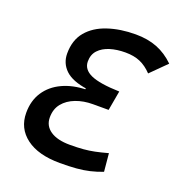

<svg xmlns="http://www.w3.org/2000/svg" viewBox="-129 -812 874 932"><g transform="rotate(20 308.0 -346.5)"><path d="M415.5 -703.1Q477.5 -703.1 526.1 -684.1Q574.7 -665 615.7 -625L535.6 -545.4Q506.8 -575.7 474.6 -589.6Q442.4 -603.5 397.9 -603.5Q354 -603.5 318.6 -592.5Q283.2 -581.5 262 -558.8Q240.7 -536.1 240.7 -500.5Q240.7 -459 286.1 -438.5Q331.5 -418 434.1 -415L416 -313.5H335Q287.1 -313.5 247.3 -298.3Q207.5 -283.2 183.8 -254.2Q160.2 -225.1 160.2 -182.1Q160.2 -138.7 196 -114.3Q231.9 -89.8 296.9 -89.8Q336.9 -89.8 366 -92.3Q395 -94.7 423.6 -100.6Q452.1 -106.4 489.3 -116.7L498 -23.4Q464.4 -10.7 433.3 -3.4Q402.3 3.9 366.5 6.8Q330.6 9.8 281.7 9.8Q169.4 9.8 107.2 -37.1Q44.9 -84 44.9 -164.1Q44.9 -226.6 74.7 -272Q104.5 -317.4 158.2 -342.5Q211.9 -367.7 283.7 -369.1L271 -342.8L280.8 -399.9L284.2 -372.6Q204.6 -383.8 168.9 -418Q133.3 -452.1 133.3 -502.4Q133.3 -571.8 170.4 -616Q207.5 -660.2 271.7 -681.6Q335.9 -703.1 415.5 -703.1Z"/></g></svg>

Font: Cascadia Mono Medium
Style: Italic
Weight: 500
Italic angle: -10°
Monospace: yes
Designer: Aaron Bell
Foundry: Saja Typeworks
Version: Version 2407.024